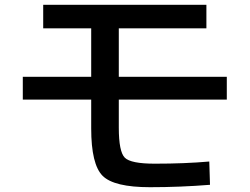

<svg xmlns="http://www.w3.org/2000/svg" viewBox="-20 -750 1040 800"><path d="M160 -730H840V-632H475V-430H925V-335H475V-218Q475 -118 500 -93Q525 -68 625 -68Q750 -68 852 -77L855 20Q731 30 605 30Q455 30 407.5 -17.5Q360 -65 360 -215V-335H75V-430H360V-632H160Z"/></svg>

Font: M PLUS 1p Medium
Style: Regular
Weight: 500
Version: Version 1.062